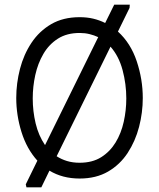

<svg xmlns="http://www.w3.org/2000/svg" viewBox="-20 -765 685 827"><path d="M94 42 91 29 141 -73Q95 -124 72.5 -196.5Q50 -269 50 -343Q50 -406 66 -468Q82 -530 115.5 -580.5Q149 -631 200.5 -661Q252 -691 323 -691Q355 -691 382 -684.5Q409 -678 433 -666L472 -745H539L538 -731L488 -629Q543 -579 569 -501Q595 -423 595 -343Q595 -280 579 -218.5Q563 -157 530 -106.5Q497 -56 445.5 -26Q394 4 323 4Q249 4 193 -30L158 42ZM174 -140 403 -605Q386 -613 366 -618Q346 -623 323 -623Q268 -623 229.5 -598.5Q191 -574 167 -533Q143 -492 132 -442Q121 -392 121 -341Q121 -286 133.5 -233.5Q146 -181 174 -140ZM323 -64Q378 -64 416 -88Q454 -112 478 -151.5Q502 -191 513 -240.5Q524 -290 524 -341Q524 -403 508 -463Q492 -523 456 -564L224 -92Q244 -79 268.5 -71.5Q293 -64 323 -64Z"/></svg>

Font: Kreon Light
Style: Regular
Weight: 300
Designer: Julia Petretta
Foundry: Julia Petretta and Eli Heuer
Version: Version 2.002